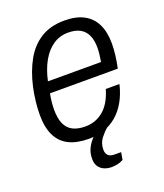

<svg xmlns="http://www.w3.org/2000/svg" viewBox="-132 -626 752 883"><g transform="rotate(-20 244.0 -184.0)"><path d="M209 12Q150 12 111 -7.5Q72 -27 52.5 -67Q33 -107 33 -168Q33 -201 37 -235Q41 -269 48 -301Q64 -372 94 -425.5Q124 -479 171.5 -508.5Q219 -538 287 -538Q345 -538 382.5 -517.5Q420 -497 438.5 -458.5Q457 -420 457 -364Q457 -338 453.5 -308.5Q450 -279 443 -246H111Q107 -225 105 -205.5Q103 -186 103 -169Q103 -126 115 -99Q127 -72 151.5 -59.5Q176 -47 212 -47Q237 -47 259 -54.5Q281 -62 300.5 -78Q320 -94 334.5 -118.5Q349 -143 359 -177H426Q415 -131 395 -95.5Q375 -60 347 -36Q319 -12 284.5 0Q250 12 209 12ZM121 -301H381Q384 -320 386 -337Q388 -354 388 -369Q388 -406 376.5 -430.5Q365 -455 342.5 -467.5Q320 -480 284 -480Q243 -480 210.5 -458Q178 -436 155.5 -396Q133 -356 121 -301ZM263 170Q244 170 227.5 163.5Q211 157 200.5 142.5Q190 128 190 104Q190 78 199 57.5Q208 37 223 19.5Q238 2 255 -12H305L304 -8Q289 4 271 27Q253 50 253 82Q253 99 262.5 109.5Q272 120 295 120H326L320 156Q306 164 290.5 167Q275 170 263 170Z"/></g></svg>

Font: Archivo SemiCondensed Light
Style: Italic
Weight: 300
Width: 4
Italic angle: -10°
Designer: Hector Gatti
Foundry: Omnibus-Type
Version: Version 2.001